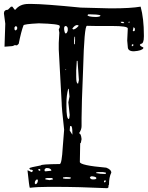

<svg xmlns="http://www.w3.org/2000/svg" viewBox="-21 -942 753 978"><path d="M141.6 -921.9Q202.1 -921.9 390.6 -903.3L541 -899.4H545.9Q645.5 -899.4 695.3 -908.2Q711.9 -847.7 711.9 -762.7V-755.9Q711.9 -718.8 696.3 -718.8L691.4 -713.9Q691.4 -708 707 -701.2L709 -700.2V-696.3Q702.1 -683.6 661.1 -680.7Q629.9 -680.7 629.9 -703.1L627 -735.4L629.9 -796.9Q629.9 -809.6 549.8 -809.6H467.8L421.9 -810.5Q408.2 -810.5 402.3 -588.9Q394.5 -405.3 394.5 -340.8V-299.8Q394.5 -281.2 381.8 -263.7V-262.7Q391.6 -262.7 394.5 -233.4L390.6 -212.9H388.7L387.7 -214.8V-222.7L385.7 -117.2Q385.7 -99.6 520.5 -87.9Q545.9 -78.1 545.9 -62.5Q534.2 -40 534.2 -1Q531.2 -1 531.2 12.7L525.4 16.6Q380.9 9.8 257.8 9.8H226.6Q169.9 9.8 130.9 14.6Q127.9 10.7 119.1 -74.2H121.1L139.6 -65.4H141.6L146.5 -71.3V-72.3Q145.5 -78.1 132.8 -78.1L128.9 -83V-85Q128.9 -88.9 187.5 -99.6Q187.5 -105.5 283.2 -106.4Q293.9 -106.4 298.8 -194.3L305.7 -281.2Q293 -392.6 293 -420.9L278.3 -689.5V-723.6L281.2 -775.4L278.3 -792L283.2 -802.7V-809.6Q283.2 -820.3 176.8 -823.2Q98.6 -819.3 98.6 -812.5Q86.9 -782.2 74.2 -718.8L64.5 -710L62.5 -711.9H52.7Q45.9 -707 40 -707L2 -704.1Q5.9 -799.8 5.9 -821.3L-1 -874Q-1 -891.6 19.5 -892.6L35.2 -908.2H42L53.7 -892.6H57.6Q80.1 -921.9 124 -921.9ZM424.8 -865.2Q424.8 -856.4 467.8 -855.5Q490.2 -856.4 490.2 -862.3V-864.3Q473.6 -869.1 433.6 -869.1H428.7ZM593.8 -831.1V-830.1Q595.7 -824.2 604.5 -824.2H611.3V-826.2L606.4 -831.1ZM633.8 -831.1V-826.2H636.7L640.6 -830.1V-831.1ZM347.7 -796.9V-795.9L351.6 -792Q363.3 -792 378.9 -809.6V-812.5L372.1 -814.5Q360.4 -814.5 347.7 -796.9ZM52.7 -802.7V-792L57.6 -787.1H59.6L66.4 -793.9V-803.7L60.5 -809.6H59.6ZM305.7 -798.8V-792Q308.6 -771.5 313.5 -771.5Q320.3 -771.5 324.2 -787.1V-795.9Q324.2 -804.7 315.4 -809.6Q305.7 -809.6 305.7 -798.8ZM659.2 -802.7 655.3 -785.2 661.1 -782.2 666 -787.1V-796.9L661.1 -802.7ZM358.4 -754.9 356.4 -737.3V-716.8H360.4L361.3 -734.4V-754.9ZM650.4 -713.9V-707H654.3L659.2 -711.9V-713.9L655.3 -716.8H654.3ZM370.1 -631.8 367.2 -584V-550.8Q367.2 -516.6 375 -516.6H377L380.9 -534.2L374 -631.8ZM312.5 -586.9 313.5 -585H315.4V-590.8ZM326.2 -489.3Q317.4 -455.1 317.4 -416V-400.4Q317.4 -335.9 329.1 -335.9Q333 -335.9 334 -356.4L327.1 -420.9L333 -450.2L329.1 -489.3ZM335.9 -299.8 334 -277.3 347.7 -255.9V-263.7Q347.7 -299.8 340.8 -299.8ZM206.1 -79.1V-72.3Q206.1 -69.3 210.9 -69.3L240.2 -72.3V-76.2Q234.4 -85.9 219.7 -85.9H212.9ZM175.8 -81.1 173.8 -76.2 178.7 -72.3H182.6L185.5 -76.2L180.7 -81.1ZM467.8 -60.5Q489.3 -55.7 515.6 -55.7L518.6 -58.6V-62.5L503.9 -65.4H477.5Q467.8 -64.5 467.8 -60.5ZM436.5 -38.1Q440.4 -28.3 450.2 -28.3H459Q467.8 -28.3 469.7 -33.2V-35.2Q469.7 -41 450.2 -43.9H442.4ZM299.8 -38.1V-33.2L312.5 -31.2H331.1Q339.8 -31.2 340.8 -37.1Q333 -40 319.3 -40H312.5ZM210 -33.2V-28.3L231.4 -24.4L249 -28.3V-30.3L244.1 -35.2H217.8ZM156.2 -9.8V-7.8L160.2 -3.9H162.1Q171.9 -9.8 171.9 -23.4V-24.4L168.9 -28.3H167Q156.2 -22.5 156.2 -9.8ZM508.8 -19.5V-14.6L513.7 -12.7L517.6 -17.6V-21.5L513.7 -24.4Z"/></svg>

Font: Love Ya Like A Sister
Style: Regular
Weight: 400
Designer: Kimberly Geswein
Foundry: Kimberly Geswein
Version: Version 1.002 2007